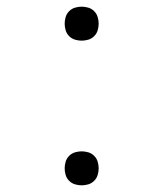

<svg xmlns="http://www.w3.org/2000/svg" viewBox="-20 -548 490 576"><path d="M225 -426Q215 -426 205 -429Q195 -432 187.5 -439.5Q180 -447 177 -457Q174 -467 174 -477Q174 -487 177 -497Q180 -507 187.5 -514.5Q195 -522 205 -525Q215 -528 225 -528Q235 -528 245 -525Q255 -522 262.5 -514.5Q270 -507 273 -497Q276 -487 276 -477Q276 -467 273 -457Q270 -447 262.5 -439.5Q255 -432 245 -429Q235 -426 225 -426ZM225 8Q215 8 205 5Q195 2 187.5 -5.5Q180 -13 177 -23Q174 -33 174 -43Q174 -53 177 -63Q180 -73 187.5 -80.5Q195 -88 205 -91Q215 -94 225 -94Q235 -94 245 -91Q255 -88 262.5 -80.5Q270 -73 273 -63Q276 -53 276 -43Q276 -33 273 -23Q270 -13 262.5 -5.5Q255 2 245 5Q235 8 225 8Z"/></svg>

Font: Iosevka Etoile Extralight
Style: Regular
Weight: 200
Designer: Belleve Invis
Foundry: Belleve Invis
Version: Version 22.1.2; ttfautohint (v1.8.4)